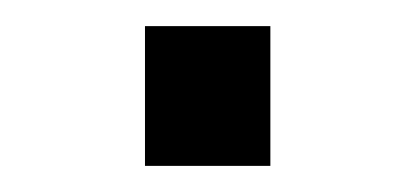

<svg xmlns="http://www.w3.org/2000/svg" viewBox="-20 -345 318 147"><path d="M187 -218H91V-325H187Z"/></svg>

Font: Libra Sans
Style: Regular
Weight: 400
Foundry: Context Ltd
Version: Version 1.002